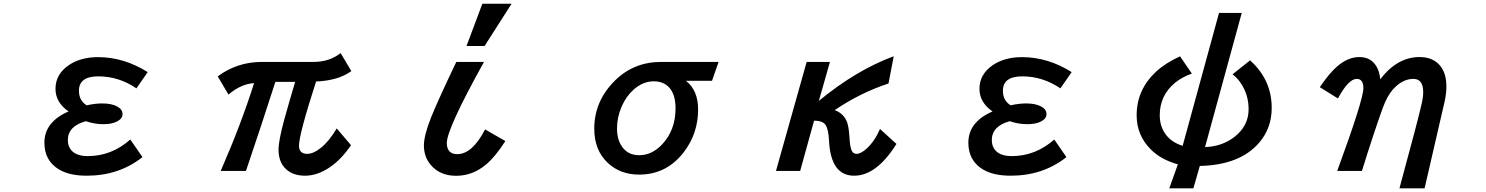

<svg xmlns="http://www.w3.org/2000/svg" viewBox="-20 -900 8040 1039"><path d="M751 -49.8Q624 50.8 449.2 50.8Q356.9 50.8 300.3 17.6Q220.2 -29.8 220.2 -127.9Q220.2 -240.2 351.1 -296.9Q280.3 -345.7 280.3 -419.4Q280.3 -498.5 353 -547.9Q416.5 -590.8 510.7 -590.8Q650.4 -590.8 779.3 -509.8L718.3 -421.9Q622.6 -486.8 512.2 -486.8Q407.2 -486.8 407.2 -409.2Q407.2 -355.5 449.2 -330.1Q494.6 -340.3 532.2 -340.3Q584 -340.3 614.3 -323.7Q643.1 -308.1 643.1 -282.7Q643.1 -257.8 613.3 -242.7Q585.9 -228 538.6 -228Q491.7 -228 444.3 -244.1Q347.2 -217.3 347.2 -142.1Q347.2 -95.7 382.8 -72.3Q409.7 -55.2 454.6 -55.2Q583.5 -55.2 685.1 -145Z M1158.2 -486.8Q1264.2 -564.9 1397 -564.9H1675.3Q1763.2 -564.9 1823.2 -612.8L1881.3 -515.1Q1810.5 -463.9 1690.4 -459Q1598.1 -172.9 1598.1 -112.3Q1598.1 -67.4 1642.1 -67.4Q1676.8 -67.4 1717.8 -101.1Q1762.7 -137.7 1802.2 -205.1L1879.4 -114.3Q1826.7 -36.6 1763.7 5.9Q1696.8 50.8 1630.9 50.8Q1567.9 50.8 1529.8 17.1Q1487.3 -20.5 1487.3 -89.8Q1487.3 -139.6 1518.1 -252Q1545.4 -350.6 1577.1 -457H1470.2Q1398.9 -234.4 1311 24.9H1174.3Q1283.7 -225.1 1355 -450.2Q1283.7 -445.8 1216.3 -388.2Z M2504.4 -650.9 2590.3 -879.9H2748.5L2602.1 -650.9ZM2605 -199.7 2714.8 -136.7Q2661.1 -52.7 2611.3 -10.7Q2538.6 51.3 2448.2 51.3Q2359.4 51.3 2309.6 -9.3Q2273.9 -52.2 2273.9 -113.3Q2273.9 -166.5 2313 -265.1Q2349.6 -356.4 2449.2 -564.9H2599.1Q2397.9 -202.6 2397.9 -126.5Q2397.9 -65.9 2455.1 -65.9Q2535.6 -65.9 2605 -199.7Z M3868.7 -564.9 3833 -462.9H3691.9Q3757.8 -411.1 3757.8 -308.1Q3757.8 -177.7 3680.7 -77.1Q3587.4 44.9 3438.5 44.9Q3337.9 44.9 3270.5 -17.1Q3195.8 -85.9 3195.8 -203.6Q3195.8 -354 3309.1 -465.3Q3410.6 -564.9 3557.6 -564.9ZM3517.6 -460Q3459.5 -460 3408.7 -415Q3367.7 -378.4 3343.8 -322.8Q3318.8 -265.1 3318.8 -203.6Q3318.8 -150.9 3340.8 -114.7Q3373 -60.1 3438.5 -60.1Q3507.8 -60.1 3562.5 -118.2Q3635.7 -195.3 3635.7 -313.5Q3635.7 -389.6 3600.6 -427.2Q3569.8 -460 3517.6 -460Z M4471.2 -564.9 4411.1 -354Q4612.3 -520 4816.4 -595.7L4788.1 -448.2Q4635.3 -397.9 4497.1 -304.2Q4548.8 -284.2 4564.9 -235.8Q4573.7 -210 4577.1 -153.8Q4579.6 -108.9 4587.4 -88.4Q4595.7 -67.4 4615.2 -67.4Q4638.2 -67.4 4669.4 -95.7Q4712.4 -134.3 4742.2 -202.1L4831.1 -121.1Q4723.6 50.8 4602.1 50.8Q4475.6 50.8 4466.3 -138.2Q4462.9 -204.1 4445.8 -226.1Q4429.7 -247.1 4385.3 -247.1L4310.1 24.9H4179.2L4345.2 -564.9Z M5751 -49.8Q5624 50.8 5449.2 50.8Q5356.9 50.8 5300.3 17.6Q5220.2 -29.8 5220.2 -127.9Q5220.2 -240.2 5351.1 -296.9Q5280.3 -345.7 5280.3 -419.4Q5280.3 -498.5 5353 -547.9Q5416.5 -590.8 5510.7 -590.8Q5650.4 -590.8 5779.3 -509.8L5718.3 -421.9Q5622.6 -486.8 5512.2 -486.8Q5407.2 -486.8 5407.2 -409.2Q5407.2 -355.5 5449.2 -330.1Q5494.6 -340.3 5532.2 -340.3Q5584 -340.3 5614.3 -323.7Q5643.1 -308.1 5643.1 -282.7Q5643.1 -257.8 5613.3 -242.7Q5585.9 -228 5538.6 -228Q5491.7 -228 5444.3 -244.1Q5347.2 -217.3 5347.2 -142.1Q5347.2 -95.7 5382.8 -72.3Q5409.7 -55.2 5454.6 -55.2Q5583.5 -55.2 5685.1 -145Z M6576.7 -830.1H6699.7L6501 -104Q6591.8 -106.9 6659.7 -158.7Q6736.8 -218.8 6736.8 -308.6Q6736.8 -385.7 6696.3 -447.3Q6678.2 -475.6 6649.9 -498L6744.6 -573.2Q6861.8 -469.2 6861.8 -315.4Q6861.8 -207.5 6794.4 -128.4Q6690.4 -6.8 6472.7 -2L6438 119.1H6307.6L6354 -10.7Q6261.7 -36.1 6206.1 -92.8Q6130.9 -168.9 6130.9 -275.9Q6130.9 -414.1 6235.4 -511.7Q6285.2 -558.1 6365.7 -595.2L6429.7 -502Q6375 -481.9 6339.4 -452.6Q6255.9 -384.3 6255.9 -275.9Q6255.9 -212.9 6292.5 -167Q6323.7 -128.4 6379.9 -110.8Z M7216.3 24.9Q7357.9 -360.4 7357.9 -423.3Q7357.9 -473.1 7321.8 -473.1Q7277.3 -473.1 7220.2 -367.2L7122.1 -428.2Q7169.9 -499 7210.4 -535.6Q7271.5 -591.3 7336.4 -591.3Q7398.4 -591.3 7428.7 -540.5Q7444.8 -514.2 7449.2 -471.2Q7541.5 -591.3 7661.6 -591.3Q7733.4 -591.3 7772 -545.9Q7807.1 -504.4 7807.1 -431.6Q7807.1 -396 7798.3 -354Q7796.4 -346.7 7720.2 -15.6L7695.3 92.3L7689 119.1H7553.2L7560.5 91.3Q7654.3 -253.4 7672.9 -336.9Q7681.6 -375 7681.6 -401.4Q7681.6 -473.1 7628.4 -473.1Q7568.4 -473.1 7516.6 -414.6Q7486.3 -379.9 7462.4 -314.9Q7411.6 -173.8 7350.1 24.9Z"/></svg>

Font: BIZ UDPGothic
Style: Bold
Weight: 700
Designer: TypeBank Co., Ltd.
Foundry: Morisawa Inc.
Version: Version 1.051